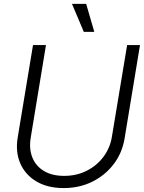

<svg xmlns="http://www.w3.org/2000/svg" viewBox="-20 -960 743 991"><path d="M308.6 10.7Q225.6 10.7 168 -23.4Q110.4 -57.6 84.7 -116.7Q59.1 -175.8 71.3 -250L150.4 -727.5H217.3L138.7 -250Q128.9 -191.9 147 -147.2Q165 -102.5 207 -77.4Q249 -52.2 311 -52.2Q375 -52.2 427.5 -78.6Q480 -105 514.2 -150.9Q548.3 -196.8 557.6 -254.4L636.2 -727.5H702.6L623 -245.1Q610.8 -170.9 566.9 -113Q522.9 -55.2 456.3 -22.2Q389.6 10.7 308.6 10.7ZM412.6 -795.4 351.6 -939.9H424.8L466.8 -795.4Z"/></svg>

Font: Inter 28pt Light
Style: Italic
Weight: 300
Italic angle: -9.3988°
Designer: Rasmus Andersson
Foundry: rsms
Version: Version 4.001;git-66647c0bb